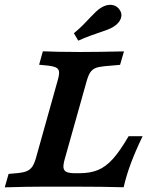

<svg xmlns="http://www.w3.org/2000/svg" viewBox="-39 -787 619 807"><path d="M-19 0.4 -2.9 -56 32.8 -59.2Q59.6 -61.6 74.2 -68Q88.7 -74.4 97.4 -87.6Q106 -100.7 112.9 -125.8L202.4 -445.2Q210.1 -470.7 209.3 -483.6Q208.6 -496.5 197.7 -502.5Q186.7 -508.6 160.8 -511.4L125.4 -514.9L141.1 -571.4Q173.7 -570.6 205.4 -569.4Q244.9 -568.9 297.4 -568.5H298.8H301.4Q365.6 -568.5 482.1 -571L465.6 -514.5L398.2 -508.5Q374.4 -506.1 361.4 -500.5Q348.4 -494.8 340.1 -482.3Q331.9 -469.8 325 -445.2L233 -118.1Q226.2 -94.2 228 -81.5Q229.9 -68.9 241.5 -63.9Q253.2 -58.9 277.6 -58.9H294.4Q340.5 -58.9 373.4 -72.7Q406.3 -86.5 436.1 -119.7Q465.9 -153 501.6 -214.6H560.4Q529.2 -149.4 510.8 -99.8Q492.3 -50.2 480.7 0Q388.7 -2.4 287.9 -2.4H142.6H137.7Q74.9 -2.4 -19 0.4ZM339.8 -713.1Q352 -726.1 363.5 -737Q375.1 -748 384.8 -754Q407.8 -768.5 429.5 -766.5Q451.1 -764.5 463.2 -746.8Q476.1 -729 468.7 -708.8Q461.2 -688.6 436.4 -673.6Q427.5 -668 413.6 -662.6Q399.7 -657.1 383.5 -651.9Q363.7 -645.5 339.8 -636.6Q315.8 -627.8 290 -616.1L271.5 -647.2Q292.4 -664.5 309.5 -681.5Q326.5 -698.6 339.8 -713.1Z"/></svg>

Font: Playfair Micro SmCond SmLight
Style: Italic
Weight: 360
Width: 4
Italic angle: -15.6°
Designer: Claus Eggers Sørensen
Foundry: Claus Eggers Sørensen
Version: Version 2.203;Glyphs 3.3 (3326)